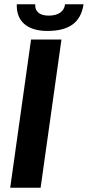

<svg xmlns="http://www.w3.org/2000/svg" viewBox="-20 -883 413 903"><path d="M28 0H171L269 -697H126ZM59 -863C56 -785 106 -737.5 202.5 -737.5C302 -737.5 359.5 -774 373 -863H286C282 -829.5 255 -809.5 209 -809.5C171 -809.5 144 -825 145.5 -863Z"/></svg>

Font: HK Grotesk ExtraBold
Style: Italic
Weight: 800
Italic angle: -16°
Designer: Alfredo Marco Pradil
Foundry: Hanken Design Co.
Version: Version 3.001;FEAKit 1.0